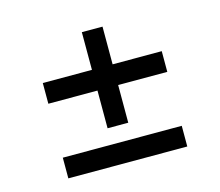

<svg xmlns="http://www.w3.org/2000/svg" viewBox="-79 -646 818 713"><g transform="rotate(-15 329.5 -289.5)"><path d="M100.9 -34.1V-113.6H558.2V-34.1ZM100.9 -321V-400.6H558.2V-321ZM289.8 -176.1V-545.5H369.3V-176.1Z"/></g></svg>

Font: InterMG
Style: Regular
Weight: 400
Designer: Rasmus Andersson
Foundry: rsms
Version: Version 3.019;December 26, 2023;FontCreator 15.0.0.2955 64-b